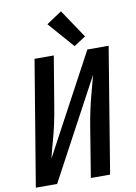

<svg xmlns="http://www.w3.org/2000/svg" viewBox="-104 -1045 784 1110"><g transform="rotate(-10 288.0 -489.5)"><path d="M14 0H139L453 -585Q441 -537 427.5 -488.5Q414 -440 403.5 -391.5Q393 -343 385 -294L337 0H450L571 -735H446L132 -150Q144 -199 157.5 -247Q171 -295 181.5 -343.5Q192 -392 200 -441L249 -735H136ZM377 -767 446 -812 334 -979 244 -919Z"/></g></svg>

Font: Iosevka Sparkle Semibold
Style: Italic
Weight: 600
Italic angle: -9°
Designer: Belleve Invis
Foundry: Belleve Invis
Version: Version 4.5.0; ttfautohint (v1.8.3)